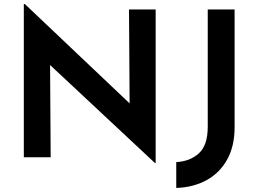

<svg xmlns="http://www.w3.org/2000/svg" viewBox="-20 -779 1279 951"><path d="M747 28 228 -457 231 0H98V-759H103L622 -267L619 -732H751V28ZM1142 -148Q1142 -55 1105 11.5Q1068 78 1003 113.5Q938 149 853 152V24Q922 20 965.5 -20Q1009 -60 1009 -151V-732H1142Z"/></svg>

Font: Reem Kufi SemiBold
Style: Regular
Weight: 600
Designer: Khaled Hosny
Version: Version 1.001